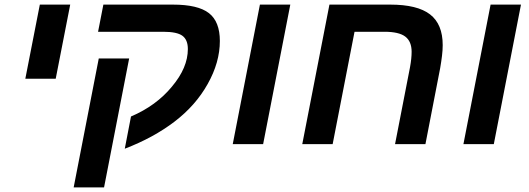

<svg xmlns="http://www.w3.org/2000/svg" viewBox="-20 -626 2300 834"><path d="M153 -606H285L222 -284H90Z M541 -372 432 188H300L409 -372ZM429 -606H731Q840 -606 887.5 -569Q935 -532 935 -448Q935 -355 882 -261Q830 -168 738.5 -98Q647 -28 522 20L549 -120Q659 -167 727 -250Q796 -332 796 -413Q796 -453 772.5 -470.5Q749 -488 689 -488H406Z M1109 -606H1241L1123 0H991Z M1828 0H1696L1761 -334Q1768 -372 1768 -401Q1768 -446 1740.5 -467Q1713 -488 1650 -488H1520L1425 0H1293L1411 -606H1675Q1793 -606 1848 -563.5Q1903 -521 1903 -430Q1903 -409 1900 -384Q1897 -359 1892 -330Z M2111 -606H2243L2125 0H1993Z"/></svg>

Font: Libra Sans Modern
Style: Bold Italic
Weight: 700
Italic angle: -12°
Foundry: Stefan Peev, Context Ltd
Version: Version 1.000